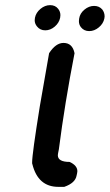

<svg xmlns="http://www.w3.org/2000/svg" viewBox="-20 -713 427 747"><path d="M214 -644Q210 -624 193 -609.5Q176 -595 156 -595Q136 -595 124 -610Q115 -621 115 -634Q115 -639 116 -644Q120 -664 137.5 -678.5Q155 -693 175 -693Q195 -693 206 -679Q215 -668 215 -654Q215 -649 214 -644ZM386 -641Q382 -621 364.5 -606.5Q347 -592 327 -592Q307 -592 295 -607Q287 -617 287 -631Q287 -636 288 -641Q291 -661 308.5 -675.5Q326 -690 346 -690Q366 -690 378 -676Q387 -664 387 -649Q387 -645 386 -641ZM227 -546Q262 -546 270 -506Q232 -311 209 -132L206 -117Q205 -113 205 -109Q205 -83 251 -83Q281 -69 281 -47Q281 -43 280 -39L278 -30Q273 -1 230 14H207Q128 14 106 -74Q105 -74 105 -81Q105 -114 135 -300Q142 -343 171 -506Q197 -546 227 -546Z"/></svg>

Font: Bad Comic
Style: Italic
Weight: 400
Italic angle: -11°
Designer: GGBotNet
Foundry: GGBotNet
Version: 0.95